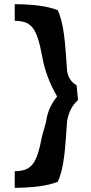

<svg xmlns="http://www.w3.org/2000/svg" viewBox="-20 -750 440 925"><path d="M202 -164V-163L183 -96C157 41 133 73 51 75V155C138 154 207 146 258 126C288 63 294 -27 303 -163V-164C310 -210 328 -243 356 -268L349 -339C325 -353 307 -376 303 -411C294 -547 288 -637 258 -701C208 -721 140 -729 51 -730V-650C132 -648 157 -618 183 -479C196 -406 221 -345 252 -291L255 -285C230 -254 209 -216 202 -164Z"/></svg>

Font: Bluebird
Style: LiExt
Weight: 300
Designer: Jasper
Foundry: Cannot Into Space Fonts
Version: Version 0.98